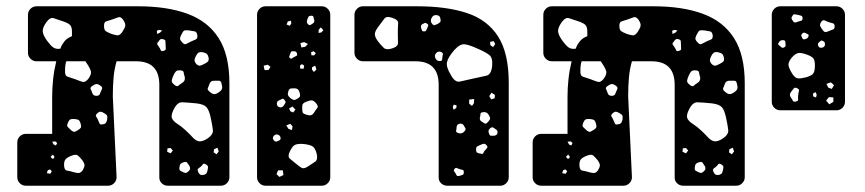

<svg xmlns="http://www.w3.org/2000/svg" viewBox="-20 -591 2754 611"><path d="M96 -396Q85 -396 77 -404Q69 -412 69 -423V-544Q69 -555 77 -563Q85 -571 96 -571H419Q512 -571 577 -547Q642 -523 676 -469.5Q710 -416 710 -326V-27Q710 -16 702 -8Q694 0 683 0H514Q503 0 495 -7.5Q487 -15 487 -26V-321Q487 -396 413 -396H351Q344 -372 341.5 -345Q339 -318 339 -284L351 -27Q351 -16 343 -8Q335 0 324 0H62Q51 0 43 -8Q35 -16 35 -27V-138Q35 -149 43 -157Q51 -165 62 -165H146V-284Q146 -310 149 -338.5Q152 -367 159 -396ZM372 -528Q364 -539 356.5 -536Q349 -533 337 -529Q325 -525 318 -523Q311 -521 311 -509Q311 -496 316.5 -492Q322 -488 335 -483Q347 -479 354 -478.5Q361 -478 369 -489Q377 -501 378.5 -508.5Q380 -516 372 -528ZM181 -523Q162 -529 151 -533Q140 -537 128 -521Q115 -503 116 -491Q117 -479 130 -461Q141 -446 149.5 -440Q158 -434 172 -436L174 -441Q178 -451 186 -460.5Q194 -470 209 -476Q209 -480 209 -483Q209 -486 209 -490Q209 -506 202.5 -512Q196 -518 181 -523ZM496 -494 486 -496 479 -493 480 -483 489 -487ZM608 -479Q606 -490 600 -491Q594 -492 583 -494Q574 -495 569 -494.5Q564 -494 560 -486Q554 -476 553 -470Q552 -464 560 -456Q567 -448 572.5 -451Q578 -454 588 -459Q597 -463 603 -465.5Q609 -468 608 -479ZM500 -466Q493 -468 490 -465.5Q487 -463 483 -457Q479 -453 480.5 -450Q482 -447 485 -443Q490 -436 491.5 -431.5Q493 -427 500 -429Q508 -431 507.5 -436Q507 -441 507 -449Q507 -456 506.5 -460Q506 -464 500 -466ZM644 -407Q642 -416 638 -419.5Q634 -423 624 -425Q615 -426 611 -423Q607 -420 603 -412Q599 -404 599 -399Q599 -394 605 -387Q612 -381 616.5 -382Q621 -383 629 -387Q637 -391 641 -394.5Q645 -398 644 -407ZM259 -385Q257 -388 255 -391Q253 -394 252 -396H191Q189 -391 188 -383.5Q187 -376 187 -366Q186 -350 195 -347Q204 -344 219 -339Q234 -333 242.5 -330.5Q251 -328 261 -340Q271 -354 269.5 -362.5Q268 -371 259 -385ZM555 -367Q544 -368 540 -364Q536 -360 532 -351Q527 -340 526.5 -334Q526 -328 535 -321Q543 -314 548 -318.5Q553 -323 561 -328Q570 -334 568 -346Q565 -355 564.5 -360.5Q564 -366 555 -367ZM663 -334Q651 -335 647 -325Q644 -316 641.5 -311Q639 -306 646 -300Q655 -292 661 -291.5Q667 -291 676 -297Q685 -303 686.5 -309Q688 -315 685 -325Q683 -334 677.5 -334Q672 -334 663 -334ZM300 -318Q292 -324 286.5 -323.5Q281 -323 273 -317Q266 -312 268.5 -307.5Q271 -303 274 -294Q277 -286 287 -286Q297 -286 299 -295Q302 -303 304.5 -308Q307 -313 300 -318ZM650 -219Q645 -241 637 -250Q629 -259 606 -262Q576 -265 559.5 -265.5Q543 -266 531 -239Q523 -222 528 -213Q533 -204 545 -196.5Q557 -189 571 -176Q584 -164 592.5 -154.5Q601 -145 610.5 -142Q620 -139 635 -147Q659 -161 657.5 -176.5Q656 -192 650 -219ZM313 -230Q305 -235 300.5 -235.5Q296 -236 289 -230Q283 -224 286 -220Q289 -216 292 -209Q295 -203 296.5 -198.5Q298 -194 305 -195Q313 -196 316 -199Q319 -202 321 -210Q322 -218 321 -222Q320 -226 313 -230ZM220 -212Q210 -213 205 -211.5Q200 -210 196 -200Q192 -191 195.5 -187Q199 -183 207 -176Q213 -171 217 -171.5Q221 -172 228 -177Q235 -181 237 -184.5Q239 -188 237 -196Q235 -204 232 -207.5Q229 -211 220 -212ZM156 -141 146 -140 151 -131 158 -128 162 -136ZM672 -121 661 -116 660 -106 669 -100 676 -109ZM523 -120 513 -119 512 -108 523 -103 530 -112ZM153 -93 148 -99 141 -92 146 -86 152 -87ZM242 -81Q234 -91 228 -96Q222 -101 209 -96Q195 -91 189 -84.5Q183 -78 184 -63Q185 -49 193.5 -48Q202 -47 215 -43Q225 -40 231 -40.5Q237 -41 243 -49Q249 -59 249 -65Q249 -71 242 -81ZM582 -64Q578 -70 575.5 -73.5Q573 -77 566 -75Q558 -73 555 -70Q552 -67 551 -58Q550 -50 554 -47.5Q558 -45 565 -42Q571 -40 574 -41.5Q577 -43 582 -48Q588 -55 582 -64ZM635 -68Q628 -72 625.5 -68Q623 -64 617 -59Q612 -56 610 -53.5Q608 -51 610 -45Q613 -39 615.5 -36.5Q618 -34 625 -34Q638 -35 640 -47Q642 -55 642 -59.5Q642 -64 635 -68ZM139 -52 132 -49 129 -40 140 -38 145 -46Z M825 0Q814 0 806 -8Q798 -16 798 -27V-544Q798 -555 806 -563Q814 -571 825 -571H1004Q1015 -571 1023 -563Q1031 -555 1031 -544V-27Q1031 -16 1023 -8Q1015 0 1004 0ZM971 -541Q964 -541 962 -538Q960 -535 958 -529Q954 -519 961 -513Q965 -510 968 -511.5Q971 -513 975 -516Q982 -520 980 -527Q978 -533 977.5 -537Q977 -541 971 -541ZM906 -525 896 -523 892 -513 902 -509 907 -516ZM1001 -504 994 -496V-486L1003 -488L1009 -495ZM948 -457 936 -454 939 -440 951 -442 960 -451ZM911 -428Q907 -428 906 -425.5Q905 -423 903 -419Q902 -414 900.5 -411.5Q899 -409 903 -406Q907 -403 909 -405Q911 -407 915 -409Q920 -412 923.5 -413.5Q927 -415 925 -420Q924 -426 920.5 -427Q917 -428 911 -428ZM985 -422 978 -428 970 -425 971 -415H980ZM948 -382 941 -387 935 -383V-373L946 -372ZM841 -378 832 -385 819 -382 822 -368H834ZM983 -382 973 -377V-369L979 -362L987 -370ZM933 -298Q930 -309 919 -310Q911 -310 906 -309.5Q901 -309 898 -302Q895 -293 896.5 -288.5Q898 -284 905 -278Q912 -273 916.5 -273Q921 -273 928 -278Q935 -282 935 -286.5Q935 -291 933 -298ZM886 -272Q882 -278 878.5 -276.5Q875 -275 869 -272Q861 -269 861 -262Q861 -252 869 -250Q877 -247 883 -255Q887 -261 888.5 -264Q890 -267 886 -272ZM987 -261Q979 -271 972.5 -271.5Q966 -272 954 -267Q944 -263 942.5 -257.5Q941 -252 942 -241Q942 -232 946.5 -229.5Q951 -227 959 -225Q972 -221 979 -232Q985 -242 989.5 -247Q994 -252 987 -261ZM911 -252 900 -246 904 -237 913 -233 920 -242ZM904 -197 891 -192 898 -181 909 -177 911 -189ZM862 -163Q855 -164 850 -157Q846 -150 852 -144Q856 -138 864 -142Q869 -144 871 -145.5Q873 -147 873 -152Q872 -161 862 -163ZM988 -101Q983 -121 973.5 -126Q964 -131 944 -133Q925 -134 917 -129Q909 -124 901 -106Q895 -92 902.5 -86Q910 -80 922 -70Q933 -61 939.5 -57Q946 -53 958 -60Q974 -70 983 -76.5Q992 -83 988 -101ZM880 -49H865L860 -37L869 -28L882 -34Z M1403 0Q1392 0 1384 -7.5Q1376 -15 1376 -26V-321Q1376 -396 1302 -396H1135Q1124 -396 1116 -404Q1108 -412 1108 -423V-544Q1108 -555 1116 -563Q1124 -571 1135 -571H1308Q1401 -571 1466 -549.5Q1531 -528 1565 -475Q1599 -422 1599 -327V-27Q1599 -16 1591 -8Q1583 0 1572 0ZM1369 -543Q1358 -544 1353 -533Q1348 -523 1356 -514Q1360 -510 1363.5 -511Q1367 -512 1373 -515Q1378 -518 1380.5 -520.5Q1383 -523 1382 -529Q1381 -536 1378.5 -539Q1376 -542 1369 -543ZM1246 -485Q1246 -505 1247 -516.5Q1248 -528 1229 -534Q1210 -541 1203 -531.5Q1196 -522 1184 -506Q1174 -493 1173 -484Q1172 -475 1181 -462Q1193 -446 1201.5 -438.5Q1210 -431 1228 -437Q1247 -443 1246.5 -454.5Q1246 -466 1246 -485ZM1340 -515Q1335 -519 1332 -518Q1329 -517 1324 -514Q1318 -511 1320 -502Q1322 -497 1323 -494Q1324 -491 1329 -491Q1334 -491 1335.5 -493Q1337 -495 1339 -500Q1341 -506 1342.5 -509Q1344 -512 1340 -515ZM1551 -460 1540 -458V-448L1549 -441L1556 -451ZM1498 -437Q1474 -448 1459 -450Q1444 -452 1426 -432Q1406 -409 1402.5 -393.5Q1399 -378 1415 -352Q1428 -328 1443.5 -331.5Q1459 -335 1486 -341Q1512 -347 1527.5 -350Q1543 -353 1546 -380Q1549 -407 1536.5 -416.5Q1524 -426 1498 -437ZM1385 -425Q1375 -430 1368 -422Q1361 -415 1366 -405Q1371 -395 1382 -397Q1387 -398 1387 -401.5Q1387 -405 1388 -411Q1389 -416 1389.5 -419Q1390 -422 1385 -425ZM1555 -289 1544 -296 1537 -285 1543 -275 1554 -278ZM1489 -276 1473 -274V-261L1482 -254L1488 -262ZM1433 -256 1424 -258 1421 -251 1423 -242 1432 -247ZM1537 -222Q1531 -236 1517 -234Q1509 -233 1509 -228.5Q1509 -224 1507 -216Q1506 -208 1513 -204Q1519 -200 1522.5 -198Q1526 -196 1531 -201Q1537 -207 1539 -211Q1541 -215 1537 -222ZM1455 -193Q1451 -199 1441 -197Q1434 -195 1433 -187Q1433 -180 1431.5 -175.5Q1430 -171 1437 -168Q1450 -163 1459 -174Q1463 -179 1461 -183Q1459 -187 1455 -193ZM1557 -180Q1552 -184 1548.5 -185.5Q1545 -187 1540 -183Q1535 -178 1534.5 -174.5Q1534 -171 1537 -164Q1539 -159 1542.5 -159Q1546 -159 1552 -159Q1561 -160 1563 -167Q1565 -176 1557 -180ZM1529 -128Q1524 -134 1520 -133.5Q1516 -133 1509 -130Q1502 -127 1498.5 -125Q1495 -123 1495 -115Q1495 -107 1499 -105Q1503 -103 1510 -102Q1516 -100 1517.5 -103Q1519 -106 1522 -111Q1526 -116 1529.5 -119.5Q1533 -123 1529 -128ZM1442 -53Q1436 -55 1433 -56.5Q1430 -58 1426 -53Q1423 -49 1425 -46Q1427 -43 1430 -39Q1432 -34 1434 -32Q1436 -30 1441 -31Q1448 -33 1452 -34.5Q1456 -36 1456 -43Q1456 -50 1452 -50.5Q1448 -51 1442 -53Z M1736 -396Q1725 -396 1717 -404Q1709 -412 1709 -423V-544Q1709 -555 1717 -563Q1725 -571 1736 -571H2059Q2152 -571 2217 -547Q2282 -523 2316 -469.5Q2350 -416 2350 -326V-27Q2350 -16 2342 -8Q2334 0 2323 0H2154Q2143 0 2135 -7.5Q2127 -15 2127 -26V-321Q2127 -396 2053 -396H1991Q1984 -372 1981.5 -345Q1979 -318 1979 -284L1991 -27Q1991 -16 1983 -8Q1975 0 1964 0H1702Q1691 0 1683 -8Q1675 -16 1675 -27V-138Q1675 -149 1683 -157Q1691 -165 1702 -165H1786V-284Q1786 -310 1789 -338.5Q1792 -367 1799 -396ZM2012 -528Q2004 -539 1996.5 -536Q1989 -533 1977 -529Q1965 -525 1958 -523Q1951 -521 1951 -509Q1951 -496 1956.5 -492Q1962 -488 1975 -483Q1987 -479 1994 -478.5Q2001 -478 2009 -489Q2017 -501 2018.5 -508.5Q2020 -516 2012 -528ZM1821 -523Q1802 -529 1791 -533Q1780 -537 1768 -521Q1755 -503 1756 -491Q1757 -479 1770 -461Q1781 -446 1789.5 -440Q1798 -434 1812 -436L1814 -441Q1818 -451 1826 -460.5Q1834 -470 1849 -476Q1849 -480 1849 -483Q1849 -486 1849 -490Q1849 -506 1842.5 -512Q1836 -518 1821 -523ZM2136 -494 2126 -496 2119 -493 2120 -483 2129 -487ZM2248 -479Q2246 -490 2240 -491Q2234 -492 2223 -494Q2214 -495 2209 -494.5Q2204 -494 2200 -486Q2194 -476 2193 -470Q2192 -464 2200 -456Q2207 -448 2212.5 -451Q2218 -454 2228 -459Q2237 -463 2243 -465.5Q2249 -468 2248 -479ZM2140 -466Q2133 -468 2130 -465.5Q2127 -463 2123 -457Q2119 -453 2120.5 -450Q2122 -447 2125 -443Q2130 -436 2131.5 -431.5Q2133 -427 2140 -429Q2148 -431 2147.5 -436Q2147 -441 2147 -449Q2147 -456 2146.5 -460Q2146 -464 2140 -466ZM2284 -407Q2282 -416 2278 -419.5Q2274 -423 2264 -425Q2255 -426 2251 -423Q2247 -420 2243 -412Q2239 -404 2239 -399Q2239 -394 2245 -387Q2252 -381 2256.5 -382Q2261 -383 2269 -387Q2277 -391 2281 -394.5Q2285 -398 2284 -407ZM1899 -385Q1897 -388 1895 -391Q1893 -394 1892 -396H1831Q1829 -391 1828 -383.5Q1827 -376 1827 -366Q1826 -350 1835 -347Q1844 -344 1859 -339Q1874 -333 1882.5 -330.5Q1891 -328 1901 -340Q1911 -354 1909.5 -362.5Q1908 -371 1899 -385ZM2195 -367Q2184 -368 2180 -364Q2176 -360 2172 -351Q2167 -340 2166.5 -334Q2166 -328 2175 -321Q2183 -314 2188 -318.5Q2193 -323 2201 -328Q2210 -334 2208 -346Q2205 -355 2204.5 -360.5Q2204 -366 2195 -367ZM2303 -334Q2291 -335 2287 -325Q2284 -316 2281.5 -311Q2279 -306 2286 -300Q2295 -292 2301 -291.5Q2307 -291 2316 -297Q2325 -303 2326.5 -309Q2328 -315 2325 -325Q2323 -334 2317.5 -334Q2312 -334 2303 -334ZM1940 -318Q1932 -324 1926.5 -323.5Q1921 -323 1913 -317Q1906 -312 1908.5 -307.5Q1911 -303 1914 -294Q1917 -286 1927 -286Q1937 -286 1939 -295Q1942 -303 1944.5 -308Q1947 -313 1940 -318ZM2290 -219Q2285 -241 2277 -250Q2269 -259 2246 -262Q2216 -265 2199.5 -265.5Q2183 -266 2171 -239Q2163 -222 2168 -213Q2173 -204 2185 -196.5Q2197 -189 2211 -176Q2224 -164 2232.5 -154.5Q2241 -145 2250.5 -142Q2260 -139 2275 -147Q2299 -161 2297.5 -176.5Q2296 -192 2290 -219ZM1953 -230Q1945 -235 1940.5 -235.5Q1936 -236 1929 -230Q1923 -224 1926 -220Q1929 -216 1932 -209Q1935 -203 1936.5 -198.5Q1938 -194 1945 -195Q1953 -196 1956 -199Q1959 -202 1961 -210Q1962 -218 1961 -222Q1960 -226 1953 -230ZM1860 -212Q1850 -213 1845 -211.5Q1840 -210 1836 -200Q1832 -191 1835.5 -187Q1839 -183 1847 -176Q1853 -171 1857 -171.5Q1861 -172 1868 -177Q1875 -181 1877 -184.5Q1879 -188 1877 -196Q1875 -204 1872 -207.5Q1869 -211 1860 -212ZM1796 -141 1786 -140 1791 -131 1798 -128 1802 -136ZM2312 -121 2301 -116 2300 -106 2309 -100 2316 -109ZM2163 -120 2153 -119 2152 -108 2163 -103 2170 -112ZM1793 -93 1788 -99 1781 -92 1786 -86 1792 -87ZM1882 -81Q1874 -91 1868 -96Q1862 -101 1849 -96Q1835 -91 1829 -84.5Q1823 -78 1824 -63Q1825 -49 1833.5 -48Q1842 -47 1855 -43Q1865 -40 1871 -40.5Q1877 -41 1883 -49Q1889 -59 1889 -65Q1889 -71 1882 -81ZM2222 -64Q2218 -70 2215.5 -73.5Q2213 -77 2206 -75Q2198 -73 2195 -70Q2192 -67 2191 -58Q2190 -50 2194 -47.5Q2198 -45 2205 -42Q2211 -40 2214 -41.5Q2217 -43 2222 -48Q2228 -55 2222 -64ZM2275 -68Q2268 -72 2265.5 -68Q2263 -64 2257 -59Q2252 -56 2250 -53.5Q2248 -51 2250 -45Q2253 -39 2255.5 -36.5Q2258 -34 2265 -34Q2278 -35 2280 -47Q2282 -55 2282 -59.5Q2282 -64 2275 -68ZM1779 -52 1772 -49 1769 -40 1780 -38 1785 -46Z M2463 -240Q2452 -240 2444 -248Q2436 -256 2436 -267V-544Q2436 -555 2444 -563Q2452 -571 2463 -571H2642Q2653 -571 2661 -563Q2669 -555 2669 -544V-267Q2669 -256 2661 -248Q2653 -240 2642 -240ZM2518 -544Q2512 -545 2508.5 -545.5Q2505 -546 2502 -541Q2498 -535 2499 -532Q2500 -529 2504 -523Q2507 -519 2510.5 -519.5Q2514 -520 2519 -522Q2525 -524 2529.5 -525Q2534 -526 2534 -533Q2534 -540 2529.5 -541Q2525 -542 2518 -544ZM2636 -507Q2636 -515 2631.5 -516.5Q2627 -518 2619 -520Q2610 -523 2604.5 -526Q2599 -529 2593 -521Q2588 -512 2590.5 -507Q2593 -502 2599 -494Q2604 -488 2608.5 -489Q2613 -490 2620 -493Q2627 -496 2631.5 -497.5Q2636 -499 2636 -507ZM2543 -486Q2537 -489 2533 -484Q2528 -480 2531 -474Q2533 -470 2534.5 -467.5Q2536 -465 2541 -466Q2551 -468 2553 -476Q2554 -481 2551 -482Q2548 -483 2543 -486ZM2480 -449Q2479 -455 2479 -458.5Q2479 -462 2474 -463Q2463 -465 2458 -455Q2455 -450 2458 -448Q2461 -446 2465 -442Q2469 -437 2475 -440Q2481 -443 2480 -449ZM2600 -460Q2595 -463 2592.5 -461.5Q2590 -460 2586 -456Q2581 -452 2584 -445Q2587 -438 2594 -439Q2603 -440 2605 -447Q2607 -456 2600 -460ZM2551 -416Q2533 -423 2522.5 -422.5Q2512 -422 2499 -407Q2487 -392 2489.5 -381.5Q2492 -371 2502 -355Q2511 -342 2520 -341.5Q2529 -341 2545 -345Q2559 -349 2565.5 -354.5Q2572 -360 2573 -375Q2574 -393 2570.5 -401.5Q2567 -410 2551 -416ZM2624 -329 2610 -324 2616 -312 2627 -308 2634 -320ZM2517 -310Q2509 -314 2506 -309.5Q2503 -305 2497 -298Q2491 -290 2496 -282Q2501 -275 2503 -270.5Q2505 -266 2513 -268Q2521 -270 2520 -275Q2519 -280 2520 -288Q2521 -297 2522.5 -302Q2524 -307 2517 -310ZM2579 -290 2575 -298 2567 -293 2568 -284 2577 -281ZM2632 -281 2618 -282 2609 -271 2619 -259 2632 -267Z"/></svg>

Font: Rubik Moonrocks
Style: Regular
Weight: 400
Designer: Hubert and Fischer, NaN
Foundry: Hubert and Fischer, NaN
Version: Version 2.200